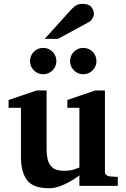

<svg xmlns="http://www.w3.org/2000/svg" viewBox="-20 -974 660 1006"><path d="M597.2 0H396V-55.2Q396 -55.2 381.8 -44.9Q367.7 -34.7 344.5 -21.5Q321.3 -8.3 293.2 2Q265.1 12.2 237.8 12.2Q152.3 12.2 121.1 -31Q89.8 -74.2 89.8 -150.9V-409.2H24.9V-450.2L171.9 -500H224.1V-189.9Q224.1 -165.5 229.5 -139.9Q234.9 -114.3 254.2 -96.7Q273.4 -79.1 315.9 -79.1Q347.7 -79.1 371.8 -87.6Q396 -96.2 396 -96.2V-409.2H333V-450.2L479 -500H529.8V-73.2Q529.8 -64 536.9 -57.4Q543.9 -50.8 553.2 -49.8L597.2 -46.9ZM485.4 -653.8Q485.4 -625.5 465.1 -605.2Q444.8 -585 416 -585Q387.7 -585 367.4 -605.2Q347.2 -625.5 347.2 -653.8Q347.2 -682.6 367.4 -702.9Q387.7 -723.1 416 -723.1Q444.8 -723.1 465.1 -702.9Q485.4 -682.6 485.4 -653.8ZM275.4 -653.8Q275.4 -625.5 255.1 -605.2Q234.9 -585 206.1 -585Q177.7 -585 157.5 -605.2Q137.2 -625.5 137.2 -653.8Q137.2 -682.6 157.5 -702.9Q177.7 -723.1 206.1 -723.1Q234.9 -723.1 255.1 -702.9Q275.4 -682.6 275.4 -653.8ZM472.2 -900.9Q472.2 -891.1 464.6 -877.9Q457 -864.7 446.3 -858.9L284.2 -770.5H214.4L351.1 -921.9Q368.2 -940.4 381.1 -947Q394 -953.6 414.1 -953.6Q446.3 -953.6 459.2 -936.3Q472.2 -918.9 472.2 -900.9Z"/></svg>

Font: Charis
Style: Bold
Weight: 700
Designer: Walt Agee, Miriam Martin, Annie Olsen, Victor Gaultney, Lorna Priest, Alan Ward, Bob Hallissy, Martin Hosken, Sharon Cor
Foundry: SIL Global
Version: Version 7.000